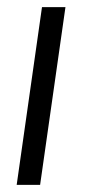

<svg xmlns="http://www.w3.org/2000/svg" viewBox="-20 -520 266 540"><path d="M98.1 -500H164.1L92.8 0H26.9Z"/></svg>

Font: Oakes Grotesk
Style: Light Italic
Weight: 300
Designer: Samuel Oakes
Foundry: Samuel Oakes
Version: Version 1.0 | wf-rip DC20170320